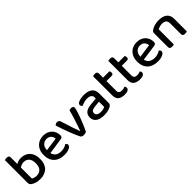

<svg xmlns="http://www.w3.org/2000/svg" viewBox="308 -1972 3303 3303"><g transform="rotate(-45 1959.5 -321.0)"><path d="M292 -482Q339 -482 380 -466.5Q421 -451 451 -420.5Q481 -390 498 -343.5Q515 -297 515 -235Q515 -172 497.5 -125Q480 -78 448 -47.5Q416 -17 371.5 -1.5Q327 14 273 14Q219 14 177.5 1Q136 -12 110 -29Q89 -43 80 -57Q71 -71 71 -93V-649Q78 -651 91 -654Q104 -657 119 -657Q148 -657 161.5 -646Q175 -635 175 -609V-451Q197 -463 226 -472.5Q255 -482 292 -482ZM275 -398Q243 -398 218 -387.5Q193 -377 175 -363V-97Q189 -87 214 -79Q239 -71 272 -71Q333 -71 371 -111Q409 -151 409 -235Q409 -320 371.5 -359Q334 -398 275 -398Z M710 -181Q724 -124 764.5 -96.5Q805 -69 868 -69Q910 -69 945 -82Q980 -95 1001 -110Q1029 -94 1029 -65Q1029 -48 1016 -33.5Q1003 -19 980.5 -8.5Q958 2 927.5 8Q897 14 862 14Q804 14 756.5 -2Q709 -18 675 -50Q641 -82 622.5 -129Q604 -176 604 -238Q604 -298 622 -343.5Q640 -389 671 -419.5Q702 -450 744 -466Q786 -482 834 -482Q882 -482 921.5 -466.5Q961 -451 989.5 -423.5Q1018 -396 1033.5 -358Q1049 -320 1049 -275Q1049 -250 1037 -238.5Q1025 -227 1002 -223ZM834 -401Q779 -401 742.5 -364Q706 -327 704 -258L950 -293Q946 -338 917 -369.5Q888 -401 834 -401Z M1509 -478Q1531 -478 1545 -467.5Q1559 -457 1559 -434Q1559 -422 1551.5 -393.5Q1544 -365 1531 -327Q1518 -289 1502 -245Q1486 -201 1468 -157.5Q1450 -114 1432.5 -74.5Q1415 -35 1400 -7Q1392 -2 1376 2.5Q1360 7 1340 7Q1291 7 1276 -20Q1262 -45 1239 -98.5Q1216 -152 1192 -215.5Q1168 -279 1145.5 -342.5Q1123 -406 1110 -452Q1119 -463 1134 -470.5Q1149 -478 1166 -478Q1189 -478 1202.5 -467.5Q1216 -457 1224 -431L1279 -259Q1285 -240 1293 -217Q1301 -194 1309 -170.5Q1317 -147 1325 -125.5Q1333 -104 1338 -89H1343Q1377 -183 1408 -278.5Q1439 -374 1462 -467Q1481 -478 1509 -478Z M1828 -67Q1863 -67 1889 -74Q1915 -81 1926 -89V-216L1817 -205Q1771 -200 1748 -184.5Q1725 -169 1725 -137Q1725 -104 1750 -85.5Q1775 -67 1828 -67ZM1826 -482Q1919 -482 1974 -441.5Q2029 -401 2029 -314V-81Q2029 -58 2018.5 -45.5Q2008 -33 1990 -22Q1964 -7 1923 4Q1882 15 1828 15Q1731 15 1676.5 -23Q1622 -61 1622 -135Q1622 -201 1664.5 -236Q1707 -271 1787 -279L1926 -293V-315Q1926 -359 1897.5 -379Q1869 -399 1818 -399Q1778 -399 1741 -388Q1704 -377 1675 -363Q1665 -371 1658 -382.5Q1651 -394 1651 -408Q1651 -425 1659.5 -436Q1668 -447 1686 -455Q1714 -469 1750 -475.5Q1786 -482 1826 -482Z M2268 -137Q2268 -101 2289 -86Q2310 -71 2348 -71Q2365 -71 2384 -76Q2403 -81 2417 -88Q2424 -80 2429.5 -70Q2435 -60 2435 -46Q2435 -20 2408.5 -3Q2382 14 2328 14Q2253 14 2208.5 -19.5Q2164 -53 2164 -130V-597Q2171 -599 2184 -602Q2197 -605 2212 -605Q2241 -605 2254.5 -594Q2268 -583 2268 -557V-458H2423Q2427 -452 2430.5 -441Q2434 -430 2434 -418Q2434 -375 2397 -375H2268V-137Z M2640 -137Q2640 -101 2661 -86Q2682 -71 2720 -71Q2737 -71 2756 -76Q2775 -81 2789 -88Q2796 -80 2801.5 -70Q2807 -60 2807 -46Q2807 -20 2780.5 -3Q2754 14 2700 14Q2625 14 2580.5 -19.5Q2536 -53 2536 -130V-597Q2543 -599 2556 -602Q2569 -605 2584 -605Q2613 -605 2626.5 -594Q2640 -583 2640 -557V-458H2795Q2799 -452 2802.5 -441Q2806 -430 2806 -418Q2806 -375 2769 -375H2640V-137Z M2983 -181Q2997 -124 3037.5 -96.5Q3078 -69 3141 -69Q3183 -69 3218 -82Q3253 -95 3274 -110Q3302 -94 3302 -65Q3302 -48 3289 -33.5Q3276 -19 3253.5 -8.5Q3231 2 3200.5 8Q3170 14 3135 14Q3077 14 3029.5 -2Q2982 -18 2948 -50Q2914 -82 2895.5 -129Q2877 -176 2877 -238Q2877 -298 2895 -343.5Q2913 -389 2944 -419.5Q2975 -450 3017 -466Q3059 -482 3107 -482Q3155 -482 3194.5 -466.5Q3234 -451 3262.5 -423.5Q3291 -396 3306.5 -358Q3322 -320 3322 -275Q3322 -250 3310 -238.5Q3298 -227 3275 -223ZM3107 -401Q3052 -401 3015.5 -364Q2979 -327 2977 -258L3223 -293Q3219 -338 3190 -369.5Q3161 -401 3107 -401Z M3745 -303Q3745 -352 3717.5 -375Q3690 -398 3643 -398Q3608 -398 3580.5 -389Q3553 -380 3533 -369V-2Q3526 1 3513.5 3.5Q3501 6 3486 6Q3457 6 3443 -5Q3429 -16 3429 -42V-372Q3429 -395 3438 -409Q3447 -423 3468 -437Q3496 -454 3541 -468Q3586 -482 3643 -482Q3740 -482 3795 -438.5Q3850 -395 3850 -307V-2Q3843 1 3830 3.5Q3817 6 3802 6Q3773 6 3759 -5Q3745 -16 3745 -42V-303Z"/></g></svg>

Font: Baloo Paaji 2 Medium
Style: Regular
Weight: 500
Designer: Shuchita Grover, Noopur Datye and Ek Type
Foundry: Ek Type
Version: Version 1.640;hotconv 1.0.111;makeotfexe 2.5.65597; ttfautoh